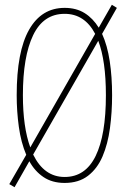

<svg xmlns="http://www.w3.org/2000/svg" viewBox="-20 -757 540 805"><path d="M41 28 19 15 90 -108Q68 -160 59 -225Q50 -290 50 -358Q50 -541 102 -632.5Q154 -724 251 -724Q300 -724 335 -702Q370 -680 394 -641L449 -737L470 -724L408 -615Q430 -567 440 -501Q450 -435 450 -358Q450 -286 441 -219.5Q432 -153 410 -101.5Q388 -50 349 -20Q310 10 251 10Q199 10 162.5 -14.5Q126 -39 103 -81ZM76 -358Q76 -224 107 -139L379 -615Q335 -699 251 -699Q162 -699 119 -609.5Q76 -520 76 -358ZM251 -15Q338 -15 381 -103Q424 -191 424 -358Q424 -502 392 -586L119 -109Q165 -15 251 -15Z"/></svg>

Font: Noto Sans Mono ExtraCondensed Thin
Style: Regular
Weight: 100
Width: 2
Designer: Monotype Design Team
Foundry: Monotype Imaging Inc.
Version: Version 2.014; ttfautohint (v1.8.4.7-5d5b)